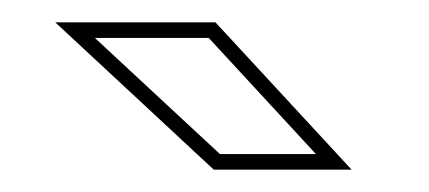

<svg xmlns="http://www.w3.org/2000/svg" viewBox="-20 -708 384 172"><path d="M295 -556H171.5L29.5 -688H173ZM263 -570 167 -674H65L177 -570Z"/></svg>

Font: Tourney Thin Thin
Style: Regular
Weight: 250
Version: Version 1.015